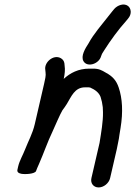

<svg xmlns="http://www.w3.org/2000/svg" viewBox="-20 -772 593 842"><path d="M423.2 -525 425.8 -532C426.1 -533.3 426.8 -535 428 -537L437.4 -552C464.7 -595.2 499.9 -643.1 533 -680L541.3 -690C559.6 -710.9 554.9 -735.7 541.2 -746C523.4 -759.5 495.3 -749.1 481.2 -733L472.9 -723C466.6 -715.7 460.5 -708 454.6 -700C426.6 -663.9 390.8 -623.7 368.4 -582C354.1 -560 333 -526.1 346.2 -503.5C362.7 -475.4 413.4 -491 423.2 -525ZM412.5 50C434.9 50 457.7 31.5 462.9 9L492.2 -118C494.6 -128 496.6 -138.3 498.4 -149C500.7 -159 502.5 -169.7 503.8 -181L508.7 -211C520.2 -281 516.7 -340.5 500.6 -388C490.5 -418.5 474.1 -437.2 444.6 -453C424.9 -464.7 413.9 -471 387.7 -471H371.7C324.1 -471 288 -452.3 259.4 -426C264.2 -447 266 -467.2 263.5 -483L262.3 -495C260.6 -505 255 -512.5 245.5 -517.5C214 -534 173.1 -498.6 178.6 -466L179.8 -454C182.2 -442.1 177.4 -421.7 173.5 -405L132.6 -228C122.9 -185.7 103.8 -152.7 89.9 -116.5C81 -93.3 65.6 -67.4 59.9 -43L56.5 -28C54.3 -18.7 59.8 -12.7 72.8 -10C89.7 -6.6 133.2 -9 138.1 -22C140.1 -28 144.6 -38.7 151.5 -54C171.6 -99.8 188.8 -150.4 209.8 -194C218.1 -212.1 243.7 -271.9 253.5 -288C260.2 -296.7 266.6 -306 273 -316C293.1 -348.8 307.4 -389 352.8 -389H368.8C371.5 -389 373.7 -388.7 375.6 -388C396.6 -378.7 413.3 -366.8 421.1 -347L427 -325C428.5 -317 429.7 -309.3 430.7 -302L431.6 -280C432.4 -239.5 423.9 -191.4 416.5 -145L380.9 9C375.7 31.5 390 50 412.5 50Z"/></svg>

Font: HoneyBee
Style: BdIt
Weight: 700
Foundry: Cannot Into Space Fonts
Version: Version 0.89